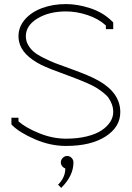

<svg xmlns="http://www.w3.org/2000/svg" viewBox="-20 -708 647 943"><path d="M278.8 89.8Q278.8 77.1 288.1 67.6Q297.4 58.1 310.1 58.1Q322.8 58.1 331.8 67.6Q340.8 77.1 340.8 89.8Q340.8 154.8 280.8 214.8L265.1 199.2Q300.8 163.6 300.8 119.1Q291.5 116.2 285.2 107.9Q278.8 99.6 278.8 89.8ZM70.8 -111.8Q106.4 -80.6 172.4 -53.7Q238.3 -26.9 304.2 -26.9Q360.8 -26.9 406.2 -38.1Q451.7 -49.3 479.5 -68.1Q507.3 -86.9 521.7 -109.9Q536.1 -132.8 536.1 -157.2Q536.1 -177.2 529.8 -194.8Q523.4 -212.4 513.9 -226.1Q504.4 -239.7 486.8 -253.4Q469.2 -267.1 453.1 -277.1Q437 -287.1 410.9 -298.6Q384.8 -310.1 364.3 -318.1Q343.8 -326.2 312 -337.9Q216.8 -372.1 182.1 -389.6Q87.9 -437.5 73.7 -503.4Q70.8 -516.1 70.8 -529.8Q70.8 -575.7 102.1 -612.1Q133.3 -648.4 186.3 -668.2Q239.3 -688 304.2 -688Q361.3 -688 423.8 -667.5Q486.3 -647 529.8 -604L536.1 -598.1V-564.9H500V-583Q463.4 -616.2 409.9 -634Q356.4 -651.9 304.2 -651.9Q221.2 -651.9 164.1 -617.4Q106.9 -583 106.9 -529.8Q106.9 -507.3 117.9 -487.8Q128.9 -468.3 145.3 -454.1Q161.6 -439.9 192.9 -424.3Q224.1 -408.7 251.2 -397.9Q278.3 -387.2 324.2 -371.1Q422.9 -335.9 466.3 -310.5Q570.8 -250.5 570.8 -157.2Q570.8 -84 498.3 -37.6Q425.8 8.8 304.2 8.8Q227.5 8.8 152.3 -23.7Q77.1 -56.2 41 -91.8L36.1 -97.2V-129.9H70.8Z"/></svg>

Font: Rawengulk
Style: Regular
Weight: 400
Version: Version 0.92